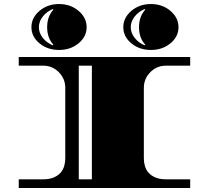

<svg xmlns="http://www.w3.org/2000/svg" viewBox="-20 -933 1043 953"><path d="M694 -497V-151Q694 -95 724 -69Q754 -43 803 -43H924V0H73V-43H195Q244 -43 274 -69Q304 -95 304 -151V-497Q304 -542 272 -574.5Q240 -607 195 -607H73V-650H924V-607H803Q758 -607 726 -574.5Q694 -542 694 -497ZM436 -43V-607H371V-43ZM826 -879Q866 -845 866 -798Q866 -751 826 -718Q786 -685 729 -685Q672 -685 632 -718Q592 -751 592 -798Q592 -845 632 -879Q672 -913 729 -913Q786 -913 826 -879ZM370 -879Q410 -845 410 -798Q410 -751 370 -718Q330 -685 273 -685Q216 -685 176 -718Q136 -751 136 -798Q136 -845 176 -879Q216 -913 273 -913Q330 -913 370 -879ZM245 -885 242 -888Q211 -875 192 -850.5Q173 -826 173 -798Q173 -770 192 -745.5Q211 -721 242 -708L245 -711Q214 -745 214 -798Q214 -851 245 -885ZM701 -885 698 -888Q667 -875 648 -850.5Q629 -826 629 -798Q629 -770 648 -745.5Q667 -721 698 -708L701 -711Q670 -745 670 -798Q670 -851 701 -885Z"/></svg>

Font: Diplomata SC
Style: Regular
Weight: 400
Width: 7
Designer: Eduardo Rodriguez Tunni
Foundry: Eduardo Rodriguez Tunni
Version: Version 1.001